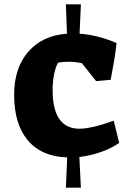

<svg xmlns="http://www.w3.org/2000/svg" viewBox="-20 -707 613 883"><path d="M345 15 352 156H283L289 17Q171 13 108 -61.5Q45 -136 45 -271Q45 -394 110 -469Q175 -544 288 -552L283 -687H352L346 -552Q430 -546 516 -509Q512 -462 489 -340L422 -334L356 -417Q322 -423 295 -423Q268 -423 247 -419Q235 -398 228.5 -364Q222 -330 222 -293Q222 -115 346 -115Q373 -115 415 -125Q457 -135 503 -152L528 -50Q495 -26 446 -8.5Q397 9 345 15Z"/></svg>

Font: Suez One
Style: Regular
Weight: 400
Designer: Michal Sahar
Foundry: Hagilda
Version: Version 1.001